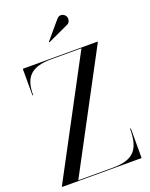

<svg xmlns="http://www.w3.org/2000/svg" viewBox="-176 -1067 904 1157"><g transform="rotate(-20 276.0 -488.0)"><path d="M379 -908.5C396 -916.5 402 -941 392.5 -957.5C383 -974 355.5 -985.5 336.5 -963L240 -849L243 -845.5ZM36.5 -750V-580H41C41 -687 80.5 -745.5 217.5 -745.5H411L16 -4.5V0H525.5V-190H520.5C520.5 -63 481 -4.5 344 -4.5H121L516 -745.5V-750Z"/></g></svg>

Font: Bodoni* 36pt
Style: Regular
Weight: 400
Version: Version 2.3